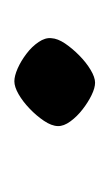

<svg xmlns="http://www.w3.org/2000/svg" viewBox="38 -180 154 270"><g transform="rotate(90 115.0 -45.0)"><path d="M94.3 11.8Q86.9 11.8 76.3 7.2Q65.7 2.5 55.6 -5.2Q45.5 -12.8 39.1 -22.3Q32.7 -31.7 33.7 -40.3Q34.2 -49.1 41.1 -59.4Q48.1 -69.7 57.9 -79.4Q67.7 -89.1 78.2 -95.4Q88.7 -101.7 96.3 -101.7Q103.6 -101.7 113.7 -96.8Q123.8 -91.9 133.7 -84.2Q143.7 -76.5 150.6 -67.1Q157.6 -57.6 157.3 -49.3Q157.1 -40.5 149.9 -29.8Q142.7 -19.1 132.7 -9.6Q122.7 0 112.4 5.9Q102.1 11.8 94.3 11.8Z"/></g></svg>

Font: Ancizar Sans Thin
Style: Italic
Weight: 100
Italic angle: -4°
Designer: Cesar Puertas, Viviana Monsalve, Julian Moncada, Julian Prieto, Jose Castro, Mariel Hernandez, Felipe Aragon, Sara Alarc
Version: Version 8.100